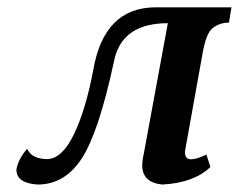

<svg xmlns="http://www.w3.org/2000/svg" viewBox="-20 -490 671 520"><path d="M419.4 9.8Q365.2 4.4 365.2 -42.5L365.7 -51.3Q366.7 -62 369.6 -74.7L434.6 -427.2Q308.6 -427.2 288.6 -323.2Q247.6 -132.3 201.7 -61.3Q155.8 9.8 81.5 9.8Q24.4 5.9 24.4 -30.8Q29.8 -60.5 53.7 -86.9Q65.9 -59.1 109.4 -59.1Q149.4 -61.5 180.9 -127.7Q212.4 -193.8 232.4 -299.3Q261.2 -470.2 402.3 -470.2H606.9L600.1 -428.7Q575.2 -428.7 556.2 -414.1Q537.1 -399.4 527.3 -337.9L481 -80.6V-76.7Q481 -58.6 497.6 -58.6Q512.2 -58.6 539.1 -71.3L549.8 -37.6Q504.9 5.4 419.4 9.8Z"/></svg>

Font: Kelvinch
Style: Bold Italic
Weight: 700
Italic angle: -10°
Designer: Paul James Miller
Foundry: High-Logic / Made with FontCreator
Version: Version 3.30 September 23, 2016